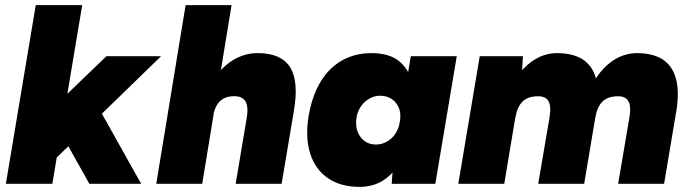

<svg xmlns="http://www.w3.org/2000/svg" viewBox="-20 -720 2704 752"><path d="M3 0 120 -700H302L185 0ZM194 -95 106 -220 397 -500H611ZM330 0 218 -200 352 -323 533 0Z M592 0 707 -700H887L772 0ZM903 0 946 -256H1126L1083 0ZM946 -256Q951 -285 948 -303.5Q945 -322 934 -332Q923 -342 904 -343Q866 -345 844 -326Q822 -307 815 -266H766Q779 -345 812 -400Q845 -455 891 -483.5Q937 -512 989 -512Q1081 -512 1116 -457Q1151 -402 1131 -286L1126 -256Z M1514 0 1521 -93 1589 -500H1769L1685 0ZM1389 12Q1314 12 1264 -22.5Q1214 -57 1194.5 -120Q1175 -183 1189 -267Q1199 -325 1220 -370.5Q1241 -416 1272.5 -447.5Q1304 -479 1345 -495.5Q1386 -512 1434 -512Q1509 -512 1548.5 -476Q1588 -440 1598.5 -377.5Q1609 -315 1595 -233Q1585 -175 1567.5 -129.5Q1550 -84 1524.5 -52.5Q1499 -21 1465 -4.5Q1431 12 1389 12ZM1452 -154Q1470 -154 1485.5 -160.5Q1501 -167 1513.5 -178.5Q1526 -190 1534.5 -206.5Q1543 -223 1546 -243Q1554 -288 1531 -316.5Q1508 -345 1469 -345Q1452 -345 1436.5 -338.5Q1421 -332 1408.5 -320.5Q1396 -309 1387.5 -293Q1379 -277 1376 -257Q1370 -213 1392 -183.5Q1414 -154 1452 -154Z M1775 0 1859 -500H2028L2023 -408L1955 0ZM2088 0 2132 -258 2316 -286 2268 0ZM2132 -258Q2137 -288 2134 -306.5Q2131 -325 2119.5 -334Q2108 -343 2088 -343Q2048 -343 2027 -322.5Q2006 -302 1999 -261L1952 -271Q1972 -390 2030.5 -451Q2089 -512 2162 -512Q2258 -512 2296.5 -453Q2335 -394 2315 -278ZM2401 0 2445 -259 2629 -286 2581 0ZM2445 -258Q2450 -288 2447 -306.5Q2444 -325 2432.5 -334Q2421 -343 2401 -343Q2361 -343 2340 -322.5Q2319 -302 2312 -261L2265 -271Q2285 -390 2343.5 -451Q2402 -512 2475 -512Q2571 -512 2609.5 -453Q2648 -394 2628 -278Z"/></svg>

Font: Figtree Black
Style: Italic
Weight: 900
Italic angle: -9.5°
Foundry: Erik Kennedy
Version: Version 2.001;gftools[0.9.30]